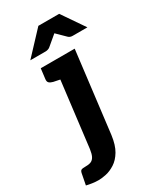

<svg xmlns="http://www.w3.org/2000/svg" viewBox="-303 -805 894 1063"><g transform="rotate(-30 143.5 -273.5)"><path d="M-2 180Q-22 180 -42.5 177Q-63 174 -79 170L-65 98Q-62 85 -55 81.5Q-48 78 -24 78Q-3 78 9.5 71.5Q22 65 29.5 50Q37 35 41 7L105 -517H246L183 -1Q175 59 153.5 95Q132 131 103 149.5Q74 168 46 174Q18 180 -2 180ZM127 -517 100 -407 51 -417Q35 -421 27 -428.5Q19 -436 21 -452L29 -517ZM1 -584 135 -727H268L366 -584H272Q255 -584 245 -594L191 -647L128 -594Q124 -590 115.5 -587Q107 -584 99 -584Z"/></g></svg>

Font: Aleo ExtraBold
Style: Italic
Weight: 800
Italic angle: -7°
Designer: Alessio Laiso
Foundry: Alessio Laiso
Version: Version 2.001;gftools[0.9.29]